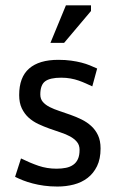

<svg xmlns="http://www.w3.org/2000/svg" viewBox="-20 -682 429 714"><path d="M36.1 0ZM275.9 -125Q275.9 -142.6 266.1 -154.3Q256.3 -166 240.7 -174.6Q225.1 -183.1 204.8 -189.7Q184.6 -196.3 163.6 -203.9Q142.6 -211.4 122.3 -220.9Q102.1 -230.5 86.4 -244.6Q70.8 -258.8 61 -279.3Q51.3 -299.8 51.3 -328.6Q51.3 -395 88.4 -427.2Q125.5 -459.5 196.8 -459.5Q223.6 -459.5 244.6 -456.5Q265.6 -453.6 282.7 -449.2Q299.8 -444.8 314 -439Q328.1 -433.1 341.3 -427.2L323.2 -360.8Q311.5 -366.2 299.1 -371.8Q286.6 -377.4 272.7 -382.3Q258.8 -387.2 242.7 -390.1Q226.6 -393.1 207.5 -393.1Q166 -393.1 147.9 -379.6Q129.9 -366.2 129.9 -330.6Q129.9 -314 139.4 -303Q148.9 -292 164.8 -283.9Q180.7 -275.9 200.7 -269.3Q220.7 -262.7 241.9 -255.1Q263.2 -247.6 283.2 -237.8Q303.2 -228 319.1 -213.6Q335 -199.2 344.5 -179Q354 -158.7 354 -129.9Q354 -90.8 340.8 -64Q327.6 -37.1 305.7 -20.3Q283.7 -3.4 254.6 4.2Q225.6 11.7 193.8 11.7Q166.5 11.7 143.8 8.5Q121.1 5.4 101.6 0.2Q82 -4.9 65.9 -11.2Q49.8 -17.6 36.1 -24.4L58.1 -92.8Q91.8 -76.2 123.3 -65.4Q154.8 -54.7 190.4 -54.7Q209.5 -54.7 225.1 -57.9Q240.7 -61 252.2 -69.1Q263.7 -77.1 269.8 -90.6Q275.9 -104 275.9 -125ZM225.1 -662.1H318.4V-641.1L218.3 -522.5H167.5Z"/></svg>

Font: PT Astra Sans
Style: Regular
Weight: 400
Designer: A.Korolkova, I. Chaeva
Foundry: ParaType Ltd
Version: Version 1.001; ttfautohint (v1.6)